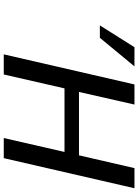

<svg xmlns="http://www.w3.org/2000/svg" viewBox="123 -858 735 1021"><g transform="rotate(90 490.5 -347.5)"><path d="M115 -511 231 -695H333L181 -511ZM269 0 429 -695H536L469 -400H806L874 -695H981L821 0H714L788 -323H450L376 0Z"/></g></svg>

Font: Coval
Style: Italic
Weight: 400
Foundry: Context Ltd
Version: Version 001.000